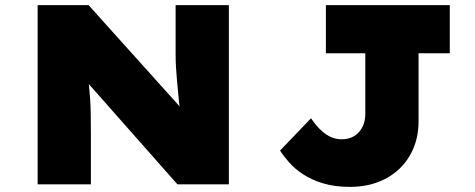

<svg xmlns="http://www.w3.org/2000/svg" viewBox="-20 -720 1857 750"><path d="M127 0V-700H326L726 -255L686 -269Q680 -312 677 -344.5Q674 -377 671.5 -404.5Q669 -432 667.5 -457Q666 -482 666 -509Q666 -536 666 -570V-700H874V0H673L240 -490L315 -466Q319 -443 322.5 -423Q326 -403 328 -381.5Q330 -360 332 -334Q334 -308 334.5 -273Q335 -238 335 -191V0ZM1347 10Q1288 10 1243 -3.5Q1198 -17 1165 -38.5Q1132 -60 1109.5 -85.5Q1087 -111 1074 -132L1195 -258Q1203 -246 1213.5 -233Q1224 -220 1238.5 -207Q1253 -194 1272 -185Q1291 -176 1315 -176Q1344 -176 1364.5 -189Q1385 -202 1396 -224.5Q1407 -247 1407 -274V-512H1253V-700H1737V-512H1615V-247Q1615 -189 1595.5 -142Q1576 -95 1540.5 -61Q1505 -27 1456 -8.5Q1407 10 1347 10Z"/></svg>

Font: Lexend Giga Black
Style: Regular
Weight: 900
Designer: Bonnie Shaver-Troup, Thomas Jockin
Foundry: Lexend
Version: Version 1.007